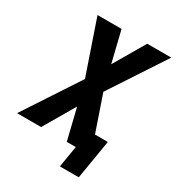

<svg xmlns="http://www.w3.org/2000/svg" viewBox="-212 -859 1032 1127"><g transform="rotate(30 304.5 -295.0)"><path d="M368 145 392 0H331L280 -210L157 0H-6L239 -373L115 -735H278L329 -525L452 -735H615L370 -362L453 -120H540L496 145Z"/></g></svg>

Font: Iosevka Heavy Extended
Style: Italic
Weight: 900
Width: 7
Italic angle: -9°
Monospace: yes
Designer: Belleve Invis
Foundry: Belleve Invis
Version: Version 32.5.0; ttfautohint (v1.8.4)